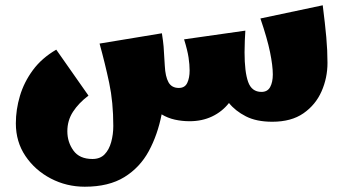

<svg xmlns="http://www.w3.org/2000/svg" viewBox="-20 -450 1300 727"><path d="M301 257Q232 257 172.5 226Q113 195 76.5 141Q40 87 40 17Q40 -35 55.5 -87Q71 -139 104.5 -184.5Q138 -230 193 -262L315 -88Q278 -60 256.5 -27Q235 6 235 47Q235 88 258 120Q281 152 330 152Q359 152 376 134.5Q393 117 401 88Q409 59 409 27Q409 -63 393.5 -136Q378 -209 357 -285L593 -324Q598 -292 599.5 -273.5Q601 -255 602 -233Q603 -225 603 -217Q603 -209 604 -201Q606 -160 618 -138.5Q630 -117 657 -117Q680 -117 689 -136Q698 -155 698 -183Q698 -205 694 -232Q690 -259 677 -301L909 -334Q908 -321 907 -296.5Q906 -272 906 -252Q906 -178 919.5 -140Q933 -102 970 -102Q993 -102 1003 -120.5Q1013 -139 1013 -168Q1013 -201 1002.5 -252.5Q992 -304 966 -380L1202 -430Q1211 -359 1215.5 -309Q1220 -259 1220 -212Q1220 -155 1197.5 -104Q1175 -53 1129 -21Q1083 11 1011 11Q951 11 911 -9.5Q871 -30 847 -60Q821 -27 783 -9Q745 9 698 9Q669 9 642 3Q615 -3 592 -17Q577 60 543.5 122Q510 184 451 220.5Q392 257 301 257Z"/></svg>

Font: Marhey ExtraBold
Style: Regular
Weight: 800
Designer: Nur Syamsi & Bustanul Arifin
Foundry: Namelatype
Version: Version 1.000; ttfautohint (v1.8.4.7-5d5b)